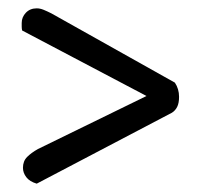

<svg xmlns="http://www.w3.org/2000/svg" viewBox="-20 -532 500 460"><path d="M331 -302 33 -459Q32 -464 32 -468.5Q32 -473 32 -477Q32 -491 42 -501.5Q52 -512 68 -512Q76 -512 84.5 -508.5Q93 -505 103 -500L399 -334Q409 -319 409 -300Q409 -285 404.5 -276Q400 -267 392 -262L68 -92Q51 -97 43 -107.5Q35 -118 35 -130Q35 -146 45 -156Q55 -166 71 -175Z"/></svg>

Font: Baloo Paaji 2
Style: Regular
Weight: 400
Designer: Shuchita Grover, Noopur Datye and Ek Type
Foundry: Ek Type
Version: Version 1.700